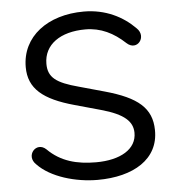

<svg xmlns="http://www.w3.org/2000/svg" viewBox="-50 -726 714 782"><g transform="rotate(-5 306.5 -335.0)"><path d="M318 9C465 9 570 -54 568 -173C567 -263 511 -310 378 -347L274 -376C184 -400 151 -424 151 -480C151 -559 219 -606 321 -606C384 -606 436 -580 483 -536C524 -498 569 -555 530 -592C480 -643 409 -679 321 -679C173 -679 66 -599 66 -474C66 -386 124 -338 251 -303L355 -274C453 -247 483 -214 484 -170C485 -102 417 -63 318 -63C240 -63 174 -80 121 -133C82 -170 33 -114 74 -76C127 -20 229 9 318 9Z"/></g></svg>

Font: SN Pro Book
Style: Regular
Weight: 350
Designer: Tobias Whetton
Foundry: Supernotes
Version: Version 1.003;Glyphs 3.3 (3324)